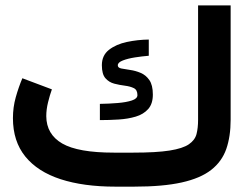

<svg xmlns="http://www.w3.org/2000/svg" viewBox="-20 -697 934 717"><path d="M477.5 -127Q564 -127 613.3 -134.8Q662.6 -142.6 685.3 -158.2Q708 -173.8 713.9 -196.5Q719.7 -219.2 719.7 -249V-676.8H841.3V-250Q841.3 -187.5 825 -140.6Q808.6 -93.8 768.6 -62.5Q728.5 -31.2 658.4 -15.6Q588.4 0 481 0H410.2Q292 0 206.3 -27.8Q120.6 -55.7 74.5 -112.5Q28.3 -169.4 28.3 -255.9Q28.3 -296.4 38.8 -333.7Q49.3 -371.1 63.5 -404.8L173.8 -363.3Q166 -341.8 159.4 -314.9Q152.8 -288.1 152.8 -263.2Q153.3 -195.3 212.4 -161.1Q271.5 -127 405.3 -127ZM353 -309.1Q387.2 -309.6 419.4 -312.3Q451.7 -314.9 472.4 -321.8Q493.2 -328.6 493.2 -341.8Q493.2 -361.3 479.7 -367.9Q466.3 -374.5 446.5 -377Q426.8 -379.4 407 -384.5Q387.2 -389.6 373.8 -404.8Q360.4 -419.9 360.4 -453.6Q360.4 -490.2 387 -511Q413.6 -531.7 453.9 -540.3Q494.1 -548.8 535.6 -549.3V-488.8Q511.2 -486.8 484.4 -482.7Q457.5 -478.5 438.7 -471.2Q419.9 -463.9 419.9 -453.1Q419.9 -443.8 433.1 -441.2Q446.3 -438.5 465.8 -435.8Q485.4 -433.1 504.9 -425Q524.4 -417 537.6 -398.2Q550.8 -379.4 550.8 -343.8Q550.8 -309.1 533.2 -289.6Q515.6 -270 486.8 -261.5Q458 -252.9 423.1 -250.7Q388.2 -248.5 353 -248.5Z"/></svg>

Font: Vazir FD
Style: Bold-FD
Weight: 700
Designer: Saber Rastikerdar
Foundry: Saber Rastikerdar
Version: Version 30.1.0